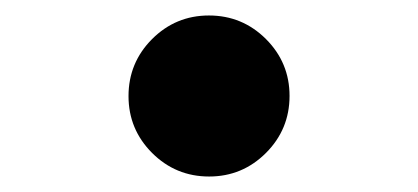

<svg xmlns="http://www.w3.org/2000/svg" viewBox="-20 -424 540 248"><path d="M250.1 -196Q207 -196 176.5 -226.4Q146 -256.9 146 -299.9Q146 -343 176.4 -373.5Q206.9 -404 249.9 -404Q293 -404 323.5 -373.6Q354 -343.1 354 -300.1Q354 -257 323.6 -226.5Q293.1 -196 250.1 -196Z"/></svg>

Font: Reem Kufi
Style: Regular
Weight: 400
Designer: Khaled Hosny
Version: Version 1.6